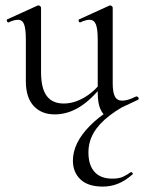

<svg xmlns="http://www.w3.org/2000/svg" viewBox="-20 -415 533 710"><path d="M182.4 8Q133 8 104.3 -23.4Q75.6 -54.8 75.6 -114.6V-268Q75.6 -307.4 69.3 -324.6Q63 -341.8 46.2 -341.8Q32 -341.8 12.4 -332.4Q8.4 -330.6 5.9 -336.6Q3.4 -342.6 7.2 -343.6L118 -394Q120.2 -395 122.2 -395Q124.8 -395 128.3 -392.5Q131.8 -390 131.8 -386.8V-148.2Q131.8 -88.6 152.7 -60.4Q173.6 -32.2 215.6 -32.2Q254.2 -32.2 292.8 -55.1Q331.4 -78 359.6 -117.4L364.8 -106.2Q318.8 -46.8 274.4 -19.4Q230 8 182.4 8ZM396.8 -386.8V-107.2Q396.8 -73.2 404.9 -58Q413 -42.8 432 -42.8Q442.2 -42.8 454.7 -46.6Q467.2 -50.4 485 -57Q489.8 -59 492 -53.5Q494.2 -48 490.4 -46L373.2 9Q371.2 10 369 10Q361.4 10 351.4 -11.4Q341.4 -32.8 341.4 -73.2V-268Q341.4 -307.4 334.7 -324.6Q328 -341.8 311.2 -341.8Q297 -341.8 277.2 -332.4Q273.4 -330.6 271.3 -336.6Q269.2 -342.6 273 -343.6L383.8 -394Q385.8 -395 387.2 -395Q389.8 -395 393.3 -392.5Q396.8 -390 396.8 -386.8ZM485 -59 490.4 -49.2Q426 -19 385.7 12Q345.4 43 326.2 76.4Q307 109.8 307 149Q307 195 329.3 220.3Q351.6 245.6 395.8 245.6Q420.2 245.6 435.5 238.3Q450.8 231 463 222Q466 220 469.5 224Q473 228 470 230Q442.6 254 415.9 264.5Q389.2 275 360.4 275Q305.6 275 277.6 248.5Q249.6 222 249.6 179Q249.6 114 312 50.6Q374.4 -12.8 485 -59Z"/></svg>

Font: Cormorant Light
Style: Regular
Weight: 300
Designer: Christian Thalmann (Catharsis Fonts)
Foundry: Catharsis Fonts
Version: Version 4.000